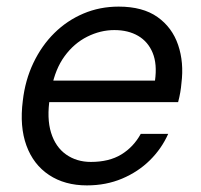

<svg xmlns="http://www.w3.org/2000/svg" viewBox="-20 -549 607 581"><path d="M243 12Q176 12 128.5 -19.5Q81 -51 60 -108.5Q39 -166 49 -244Q56 -306 81 -358.5Q106 -411 144.5 -449Q183 -487 232.5 -508Q282 -529 339 -529Q412 -529 456.5 -497.5Q501 -466 519 -413Q537 -360 529 -297Q528 -284 525.5 -269.5Q523 -255 519 -240H110L121 -305H449Q456 -355 442 -389Q428 -423 398 -440.5Q368 -458 326 -458Q284 -458 244 -438Q204 -418 175.5 -379Q147 -340 136 -282L131 -254Q121 -191 134.5 -147.5Q148 -104 180 -81.5Q212 -59 255 -59Q310 -59 347 -81.5Q384 -104 406 -144H489Q469 -99 433.5 -64Q398 -29 349.5 -8.5Q301 12 243 12Z"/></svg>

Font: DM Sans 11pt
Style: Italic
Weight: 400
Italic angle: -10°
Version: Version 4.004;gftools[0.9.30]